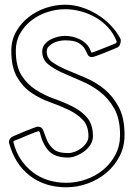

<svg xmlns="http://www.w3.org/2000/svg" viewBox="-20 -773 590 814"><path d="M256 -621Q272 -621 289 -617Q306 -613 321 -605Q336 -597 347.5 -585Q359 -573 365 -556Q366 -554 366 -552Q366 -550 370 -550Q371 -550 385.5 -555.5Q400 -561 417.5 -568Q435 -575 450.5 -581Q466 -587 470 -589Q474 -591 474 -595Q474 -596 474.5 -596.5Q475 -597 474 -599Q461 -632 438 -657Q415 -682 385.5 -699Q356 -716 322.5 -725Q289 -734 256 -734Q219 -734 181.5 -722Q144 -710 114 -687Q84 -664 65.5 -631.5Q47 -599 47 -558Q47 -492 71 -454Q95 -416 131.5 -392.5Q168 -369 210.5 -354Q253 -339 289.5 -320.5Q326 -302 350 -273.5Q374 -245 374 -195Q374 -177 364 -160.5Q354 -144 338 -132Q322 -120 303.5 -112.5Q285 -105 269 -105Q213 -105 187 -133Q161 -161 149 -211Q147 -217 143 -217Q141 -217 126.5 -211.5Q112 -206 94.5 -198.5Q77 -191 61.5 -184.5Q46 -178 42 -177Q40 -176 38.5 -175.5Q37 -175 37 -173V-170Q47 -129 68 -97.5Q89 -66 118 -43.5Q147 -21 183.5 -9.5Q220 2 261 2Q304 2 345 -12.5Q386 -27 418 -53.5Q450 -80 469.5 -117.5Q489 -155 489 -201Q489 -269 464.5 -312.5Q440 -356 403.5 -384Q367 -412 324 -430Q281 -448 244.5 -464.5Q208 -481 183.5 -501Q159 -521 159 -555Q159 -572 169 -584.5Q179 -597 193.5 -605Q208 -613 225 -617Q242 -621 256 -621ZM256 -602Q246 -602 232.5 -599.5Q219 -597 207 -591Q195 -585 186.5 -576Q178 -567 178 -555Q178 -526 202.5 -509Q227 -492 263.5 -476.5Q300 -461 343 -443Q386 -425 422.5 -395Q459 -365 483.5 -319Q508 -273 508 -201Q508 -151 487 -110.5Q466 -70 431 -40.5Q396 -11 351.5 5Q307 21 261 21Q170 21 106.5 -28Q43 -77 19 -165V-164Q18 -166 18 -171Q18 -179 23.5 -186Q29 -193 37 -195H35Q41 -197 56.5 -204Q72 -211 89.5 -218Q107 -225 122 -230.5Q137 -236 140 -236Q158 -236 164 -218.5Q170 -201 178.5 -180Q187 -159 206 -141.5Q225 -124 269 -124Q282 -124 297 -129.5Q312 -135 325 -145Q338 -155 346.5 -168Q355 -181 355 -195Q355 -240 331 -265Q307 -290 270.5 -307.5Q234 -325 191.5 -340Q149 -355 112.5 -380Q76 -405 52 -446.5Q28 -488 28 -558Q28 -603 48.5 -639Q69 -675 101.5 -700.5Q134 -726 174.5 -739.5Q215 -753 256 -753Q291 -753 326 -742Q361 -731 392.5 -711.5Q424 -692 449.5 -665.5Q475 -639 491 -608Q492 -606 492 -603.5Q492 -601 492 -599Q492 -591 488 -582.5Q484 -574 476 -571Q469 -568 453.5 -561.5Q438 -555 421.5 -548.5Q405 -542 390 -536.5Q375 -531 370 -531Q356 -531 351.5 -542Q347 -553 339 -566.5Q331 -580 313 -591Q295 -602 256 -602Z"/></svg>

Font: RonaldsonGothicLicht
Style: Regular
Weight: 400
Designer: Mr. Robertson for MacKellar, Smiths & Jordan Co. Philadelphia
Foundry: CAT-Fonts Peter Wiegel
Version: 1.000